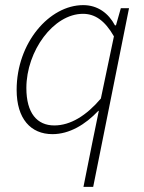

<svg xmlns="http://www.w3.org/2000/svg" viewBox="-20 -512 563 750"><path d="M306 218H344L484 -480H452L433 -413H429C404 -460 362 -492 305 -492C173 -492 45 -345 45 -161C45 -48 100 12 185 12C251 12 313 -25 364 -79H366L341 43ZM192 -22C125 -22 83 -70 83 -168C83 -313 189 -458 304 -458C350 -458 389 -433 425 -370L374 -127C317 -60 255 -22 192 -22Z"/></svg>

Font: Source Sans Pro Light
Style: Italic
Weight: 300
Italic angle: -11°
Designer: Paul D. Hunt
Foundry: Adobe Systems Incorporated
Version: Version 3.006;hotconv 1.0.111;makeotfexe 2.5.65597